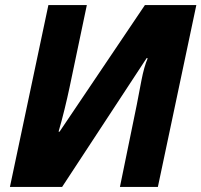

<svg xmlns="http://www.w3.org/2000/svg" viewBox="-20 -734 791 754"><path d="M19 0H224L556 -506L560 -505Q546 -473 535.5 -418.5Q525 -364 517 -322L451 0H600L751 -714H549L214 -217H210Q222 -258 233.5 -305Q245 -352 253 -390L321 -714H170Z"/></svg>

Font: Noto Sans Display Extra
Style: Italic
Weight: 800
Italic angle: -12°
Designer: Monotype Design Team
Foundry: Monotype Imaging Inc.
Version: Version 1.900